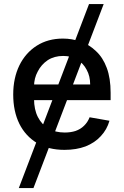

<svg xmlns="http://www.w3.org/2000/svg" viewBox="-20 -748 629 972"><path d="M504.9 -727.5Q416 -494.1 149.4 204.1Q130.9 204.1 75.2 204.1Q164.1 -28.3 430.7 -727.5Q449.2 -727.5 504.9 -727.5ZM306.6 10.7Q225.6 10.7 168 -23.4Q109.4 -58.6 78.1 -121.1Q46.9 -184.6 46.9 -269.5Q46.9 -352.5 78.1 -417Q109.4 -480.5 166 -516.6Q222.7 -552.7 298.8 -552.7Q344.7 -552.7 388.7 -537.1Q431.6 -522.5 465.8 -489.3Q501 -457 520.5 -404.3Q540 -352.5 540 -278.3Q540 -265.6 540 -241.2Q431.6 -241.2 106.4 -241.2Q106.4 -260.7 106.4 -320.3Q189.5 -320.3 436.5 -320.3Q436.5 -362.3 418.9 -394.5Q402.3 -426.8 371.1 -446.3Q340.8 -464.8 299.8 -464.8Q254.9 -464.8 221.7 -443.4Q188.5 -420.9 170.9 -385.7Q152.3 -351.6 152.3 -310.5Q152.3 -290 152.3 -248Q152.3 -193.4 171.9 -155.3Q191.4 -117.2 226.6 -96.7Q260.7 -77.1 307.6 -77.1Q337.9 -77.1 362.3 -85Q387.7 -93.8 405.3 -111.3Q423.8 -128.9 433.6 -154.3Q466.8 -148.4 534.2 -136.7Q521.5 -91.8 490.2 -58.6Q460 -25.4 413.1 -6.8Q366.2 10.7 306.6 10.7Z"/></svg>

Font: DeepSea
Style: Medium
Weight: 500
Designer: Stem
Version: Version 3.019;git-0a5106e0b